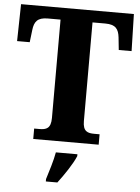

<svg xmlns="http://www.w3.org/2000/svg" viewBox="-61 -761 749 1029"><g transform="rotate(5 313.5 -246.5)"><path d="M138 0H490V-56H462C426 -56 400 -63 400 -119V-650H469C525 -650 541 -626 546 -582L553 -515H622L617 -714H10L6 -515H74L82 -582C87 -626 104 -650 159 -650H228V-121C228 -64 203 -56 166 -56H138ZM225 208V221H287C320 178 364 113 381 71V61H265C258 104 237 169 225 208Z"/></g></svg>

Font: Noto Serif Sinhala SemiCondensed ExtraBold
Style: Regular
Weight: 800
Width: 4
Designer: Jelle Bosma - Monotype Design Team
Foundry: Monotype Imaging Inc.
Version: Version 2.007